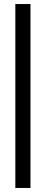

<svg xmlns="http://www.w3.org/2000/svg" viewBox="-20 -744 227 951"><path d="M56 187V-724H131V187Z"/></svg>

Font: Archivo ExtraCondensed Medium
Style: Regular
Weight: 500
Width: 2
Designer: Hector Gatti
Foundry: Omnibus-Type
Version: Version 2.001